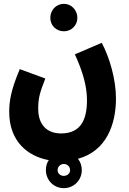

<svg xmlns="http://www.w3.org/2000/svg" viewBox="-20 -783 674 1000"><path d="M313 -620C352 -620 383 -651 383 -690C383 -730 352 -763 313 -763C272 -763 242 -730 242 -690C242 -651 272 -620 313 -620ZM28 -200C28 -47 124 31 234 51C224 65 219 83 219 103C219 155 260 197 312 197C365 197 406 155 406 103C406 81 399 60 386 44C534 4 584 -135 584 -270C584 -371 550 -485 510 -560L370 -500C413 -406 433 -331 433 -261C433 -163 403 -88 298 -88C226 -88 179 -132 179 -216C179 -269 186 -298 216 -374L83 -423C35 -310 28 -252 28 -200ZM312 133C295 133 280 121 280 103C280 85 295 71 312 71C330 71 345 84 345 103C345 121 330 133 312 133Z"/></svg>

Font: Noto Sans Arabic UI XCn XBd
Style: Regular
Weight: 800
Width: 2
Designer: Monotype Design Team, Nadine Chahine and Nizar Qandah
Foundry: Monotype Imaging Inc.
Version: Version 2.010